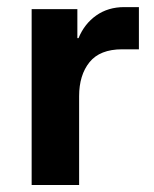

<svg xmlns="http://www.w3.org/2000/svg" viewBox="-20 -526 437 546"><path d="M70 0V-500H200V-417.5H203.3Q220 -458.3 253.8 -482.1Q287.5 -505.8 333.3 -505.8H375V-385.8H327.5Q264.2 -385.8 234.6 -349.2Q205 -312.5 205 -252.5V0Z"/></svg>

Font: Funnel Sans Light
Style: Bold
Weight: 700
Version: Version 1.000